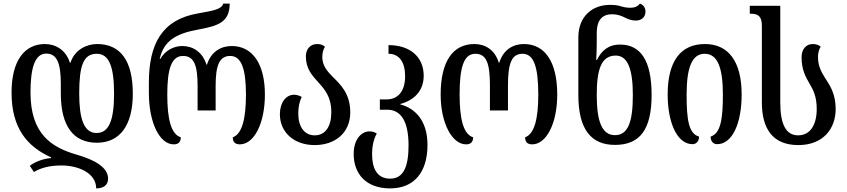

<svg xmlns="http://www.w3.org/2000/svg" viewBox="-20 -792 4695 1064"><path d="M517 -1C642 -1 716 -94 716 -273C716 -455 648 -548 518 -548C460 -548 393 -516 371 -445H367C345 -516 287 -548 229 -548C116 -548 44 -456 44 -279C44 -82 130 20 263 80V84C224 87 177 102 145 127L168 161C211 136 259 125 322 125C412 125 513 166 513 252C552 252 579 235 579 198C579 138 510 95 405 65C266 25 149 -49 149 -279C149 -412 172 -495 236 -495C295 -495 317 -444 317 -326V-274C317 -93 387 -1 517 -1ZM516 -494C586 -494 612 -420 612 -273C612 -130 586 -55 515 -55C444 -55 419 -136 419 -274C419 -428 442 -494 516 -494Z M943 8C967 8 982 -4 982 -31C928 -48 907 -132 907 -268C907 -404 928 -482 994 -482C1056 -482 1075 -429 1075 -316V-180H1175V-316C1175 -429 1195 -482 1256 -482C1318 -482 1343 -409 1343 -268C1343 -135 1322 -50 1270 -31C1270 -6 1282 8 1309 8C1388 8 1448 -108 1448 -268C1448 -437 1380 -537 1264 -537C1204 -537 1149 -505 1127 -434H1124C1102 -505 1048 -537 990 -537C945 -537 896 -514 868 -465H865C887 -564 952 -605 1077 -628C1194 -649 1252 -671 1253 -772H1217C1208 -740 1162 -733 1079 -718C877 -684 805 -548 805 -333V-279C805 -108 866 8 943 8Z M1724 12C1836 12 1921 -55 1921 -169C1921 -274 1867 -324 1822 -368C1792 -399 1766 -429 1766 -477C1766 -498 1772 -520 1781 -533C1771 -542 1758 -548 1737 -548C1699 -548 1675 -519 1675 -480C1675 -411 1709 -375 1743 -337C1779 -297 1816 -256 1816 -170C1816 -91 1783 -42 1724 -42C1666 -42 1633 -91 1633 -162C1633 -201 1639 -227 1652 -255C1637 -263 1623 -267 1610 -267C1562 -267 1531 -220 1531 -159C1531 -61 1607 12 1724 12Z M2142 252C2271 252 2349 167 2349 11C2349 -130 2274 -194 2199 -213V-216C2274 -236 2328 -288 2328 -372C2328 -478 2251 -542 2133 -542V-494C2192 -494 2225 -448 2225 -370C2225 -282 2182 -241 2122 -241H2085V-184H2126C2202 -184 2244 -120 2244 14C2244 137 2213 198 2142 198C2067 198 2042 137 2042 63C2042 11 2053 -25 2068 -52C2056 -60 2042 -64 2028 -64C1984 -64 1940 -22 1940 61C1940 169 2006 252 2142 252Z M2563 8C2587 8 2602 -4 2602 -31C2548 -48 2527 -132 2527 -268C2527 -413 2548 -494 2614 -494C2676 -494 2695 -441 2695 -318V-180H2795V-318C2795 -441 2815 -494 2876 -494C2938 -494 2963 -421 2963 -268C2963 -135 2942 -50 2890 -31C2890 -6 2902 8 2929 8C3008 8 3068 -108 3068 -268C3068 -449 3000 -548 2883 -548C2824 -548 2769 -517 2747 -445H2744C2722 -517 2668 -548 2609 -548C2491 -548 2422 -454 2422 -268C2422 -108 2486 8 2563 8Z M3388 11C3527 11 3591 -75 3591 -266C3591 -457 3530 -545 3416 -545C3350 -545 3313 -510 3288 -460H3284C3286 -491 3287 -531 3287 -558V-608C3287 -685 3321 -713 3372 -713C3400 -713 3422 -705 3440 -696C3460 -686 3479 -678 3504 -678C3531 -678 3557 -694 3557 -727C3557 -751 3544 -766 3526 -772C3513 -755 3495 -749 3474 -749C3456 -749 3442 -751 3425 -756C3407 -762 3389 -765 3360 -765C3262 -765 3185 -701 3185 -585V-265C3185 -75 3256 11 3388 11ZM3388 -43C3314 -43 3287 -123 3287 -266C3287 -405 3311 -484 3392 -484C3460 -484 3487 -406 3487 -265C3487 -115 3460 -43 3388 -43Z M3818 7C3839 7 3854 -10 3854 -35C3796 -51 3785 -130 3785 -268C3785 -418 3815 -494 3885 -494C3956 -494 3986 -418 3986 -268C3986 -133 3974 -53 3918 -35C3918 -11 3931 7 3954 7C4040 7 4090 -112 4090 -268C4090 -456 4013 -548 3887 -548C3753 -548 3680 -455 3680 -268C3680 -113 3732 7 3818 7Z M4404 12C4542 12 4611 -79 4611 -188C4611 -273 4579 -319 4551 -362C4531 -394 4513 -427 4513 -477C4513 -498 4519 -520 4528 -533C4518 -542 4505 -548 4484 -548C4446 -548 4422 -518 4422 -475C4422 -405 4445 -365 4467 -327C4488 -292 4506 -255 4506 -188C4506 -103 4472 -42 4403 -42C4337 -42 4304 -100 4304 -225V-760H4135V-716H4138C4181 -716 4202 -703 4202 -649V-225C4202 -76 4264 12 4404 12Z"/></svg>

Font: Noto Serif Georgian Condensed Medium
Style: Regular
Weight: 500
Width: 3
Designer: Monotype Design Team, Akaki Razmadze
Foundry: Google LLC
Version: Version 2.003